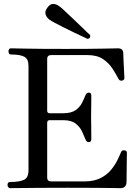

<svg xmlns="http://www.w3.org/2000/svg" viewBox="-20 -977 723 997"><path d="M33 0Q27 0 23 -5Q19 -10 19 -16Q19 -32 33 -32Q80 -32 104 -43Q128 -54 128 -93V-635Q128 -671 106 -682.5Q84 -694 37 -694Q30 -694 27 -699Q24 -704 24 -711Q24 -716 27 -721Q30 -726 37 -726Q45 -726 115.5 -724.5Q186 -723 320 -723Q448 -723 517 -724.5Q586 -726 593 -726Q619 -726 620 -702Q620 -693 621 -673.5Q622 -654 623 -632Q624 -610 625 -593Q626 -576 626 -572Q626 -561 613 -558Q607 -558 603 -559.5Q599 -561 595 -568Q582 -593 563.5 -621.5Q545 -650 514.5 -670.5Q484 -691 434 -691H246Q225 -691 225 -671V-402Q225 -389 238 -389H308Q350 -389 372.5 -405Q395 -421 406 -443Q417 -465 424 -483Q429 -496 441 -496Q454 -496 454 -482Q454 -475 454 -455.5Q454 -436 453.5 -413Q453 -390 453 -370Q453 -351 453.5 -326.5Q454 -302 454 -282Q454 -262 454 -254Q454 -239 441 -239Q429 -239 424 -253Q417 -271 406 -294.5Q395 -318 372.5 -335.5Q350 -353 308 -353H238Q225 -353 225 -339V-55Q225 -35 246 -35H419Q467 -35 500.5 -51.5Q534 -68 555 -93Q576 -118 588.5 -143Q601 -168 608 -186Q611 -194 616 -195.5Q621 -197 627 -196Q635 -195 637 -191Q639 -187 639 -182Q639 -178 638.5 -158Q638 -138 638 -111.5Q638 -85 637.5 -62.5Q637 -40 637 -31Q635 0 606 0Q600 0 572.5 -0.5Q545 -1 486.5 -1.5Q428 -2 329 -2Q246 -2 181.5 -1.5Q117 -1 78.5 -0.5Q40 0 33 0ZM435 -775Q431 -777 412.5 -785.5Q394 -794 367 -807Q340 -820 313 -833.5Q286 -847 265.5 -858Q245 -869 238 -874Q224 -884 217.5 -900Q211 -916 225 -936Q240 -957 256.5 -956.5Q273 -956 287 -945Q294 -941 311 -925Q328 -909 350.5 -888Q373 -867 394 -846.5Q415 -826 430 -811.5Q445 -797 448 -795Q450 -788 446.5 -782Q443 -776 435 -775Z"/></svg>

Font: Zen Old Mincho Medium
Style: Regular
Weight: 500
Designer: Yoshimichi Ohira
Foundry: Positype
Version: Version 1.500